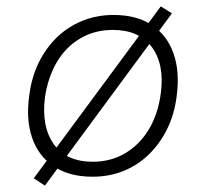

<svg xmlns="http://www.w3.org/2000/svg" viewBox="-20 -547 646 603"><path d="M270 8Q198 8 149.5 -24Q101 -56 81 -114Q61 -172 72 -248Q79 -304 101.5 -350Q124 -396 158.5 -429.5Q193 -463 238.5 -481.5Q284 -500 337 -500Q410 -500 457.5 -468Q505 -436 525 -379Q545 -322 535 -246Q528 -189 505.5 -143Q483 -97 448.5 -63Q414 -29 369 -10.5Q324 8 270 8ZM271 -39Q329 -39 374.5 -66.5Q420 -94 448.5 -142.5Q477 -191 485 -254Q497 -345 457 -399Q417 -453 334 -453Q277 -453 231.5 -426Q186 -399 158 -351Q130 -303 121 -240Q110 -148 149.5 -93.5Q189 -39 271 -39ZM121 36 86 13 485 -527 520 -505Z"/></svg>

Font: Nunito Sans 7pt ExtraLight
Style: Italic
Weight: 250
Italic angle: -9°
Designer: Vernon Adams
Foundry: Vernon Adams
Version: Version 3.101;gftools[0.9.27]